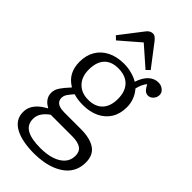

<svg xmlns="http://www.w3.org/2000/svg" viewBox="-303 -832 1130 1130"><g transform="rotate(45 261.5 -267.5)"><path d="M114 -582 92 -603 200 -743Q208 -754 218.5 -759.5Q229 -765 239 -765Q249 -765 257.5 -759.5Q266 -754 278 -739L382 -603L360 -582L238 -689ZM244 230Q196 230 156 222.5Q116 215 86.5 199.5Q57 184 41 160Q25 136 25 103Q25 78 35 57Q45 36 65 17.5Q85 -1 113 -16V-19Q89 -31 75.5 -50.5Q62 -70 62 -94Q62 -120 78 -144Q94 -168 125 -201V-204Q87 -227 69 -261Q51 -295 51 -342Q51 -395 74.5 -435Q98 -475 142 -497Q186 -519 246 -519Q269 -519 290 -515Q311 -511 330.5 -504Q350 -497 364 -488Q381 -538 407.5 -561Q434 -584 464 -584Q483 -584 496 -577Q509 -570 516 -559.5Q523 -549 523 -536Q523 -516 509 -500.5Q495 -485 476 -485Q465 -485 455.5 -491Q446 -497 437 -511L426 -530Q415 -517 407.5 -500.5Q400 -484 395 -463Q415 -441 426.5 -411.5Q438 -382 438 -350Q438 -295 414 -256Q390 -217 346.5 -196Q303 -175 245 -175Q221 -175 201.5 -178Q182 -181 166 -186Q151 -169 138.5 -152Q126 -135 126 -116Q126 -101 133.5 -90Q141 -79 157.5 -73Q174 -67 199 -67H337Q414 -67 455.5 -38.5Q497 -10 497 51Q497 89 483.5 118.5Q470 148 445.5 169Q421 190 389 203.5Q357 217 320 223.5Q283 230 244 230ZM248 181Q300 181 340 168Q380 155 403 129.5Q426 104 426 67Q426 32 402.5 15.5Q379 -1 331 -1H152Q128 15 111.5 38Q95 61 95 90Q95 137 133 159Q171 181 248 181ZM245 -219Q303 -219 334.5 -252Q366 -285 366 -347Q366 -408 333.5 -442Q301 -476 240 -476Q183 -476 152.5 -443Q122 -410 122 -347Q122 -288 155.5 -253.5Q189 -219 245 -219Z"/></g></svg>

Font: Literata 18pt Light
Style: Regular
Weight: 300
Designer: Latin by Veronika Burian and Jose Scaglione. Greek by Irene Vlachou. Cyrillic by Vera Evstafieva.
Foundry: TypeTogether
Version: Version 3.103;gftools[0.9.29]